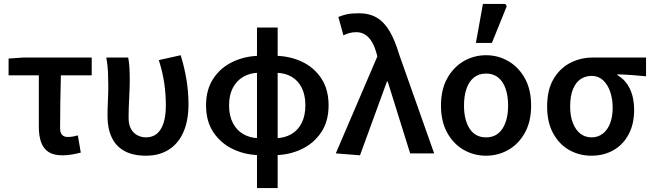

<svg xmlns="http://www.w3.org/2000/svg" viewBox="-20 -786 3343 984"><path d="M299 10Q254 10 228 -7.5Q202 -25 190.5 -57.5Q179 -90 179 -136V-400H24V-486L96 -491H450V-400H292Q290 -327 289 -257.5Q288 -188 288 -130Q288 -105 298.5 -94.5Q309 -84 327 -84Q340 -84 352 -86Q364 -88 379 -92L394 -4Q375 1 350.5 5.5Q326 10 299 10Z M728 12Q662 12 618 -12Q574 -36 552.5 -82Q531 -128 531 -190Q531 -230 533 -269.5Q535 -309 535 -348Q535 -378 533.5 -415Q532 -452 525 -491H637Q642 -466 643.5 -436.5Q645 -407 645 -373Q645 -337 642 -283Q639 -229 639 -182Q639 -147 651.5 -125Q664 -103 684.5 -92.5Q705 -82 729 -82Q760 -82 782.5 -99.5Q805 -117 817.5 -153.5Q830 -190 830 -247Q830 -299 822.5 -355Q815 -411 794 -478L906 -503Q925 -442 935.5 -378.5Q946 -315 946 -252Q946 -168 920 -109Q894 -50 845 -19Q796 12 728 12Z M1297 178V-645H1403V178ZM1309 9Q1237 8 1174.5 -21.5Q1112 -51 1074 -107.5Q1036 -164 1036 -246Q1036 -328 1074 -384.5Q1112 -441 1174.5 -470Q1237 -499 1309 -500L1303 -413Q1261 -412 1227 -392.5Q1193 -373 1173.5 -336Q1154 -299 1154 -246Q1154 -193 1173.5 -155.5Q1193 -118 1227 -98.5Q1261 -79 1303 -78ZM1391 9 1397 -78Q1439 -79 1473 -98.5Q1507 -118 1526 -155.5Q1545 -193 1545 -246Q1545 -299 1526.5 -336Q1508 -373 1474.5 -392.5Q1441 -412 1397 -413L1391 -500Q1465 -499 1527 -470Q1589 -441 1626.5 -384.5Q1664 -328 1664 -246Q1664 -164 1626 -107.5Q1588 -51 1525.5 -21.5Q1463 8 1391 9Z M1825 10 1701 0 1914 -497 1909 -515Q1895 -567 1869 -594Q1843 -621 1807 -621Q1785 -621 1770 -616.5Q1755 -612 1740 -605L1714 -699Q1735 -708 1758.5 -713Q1782 -718 1820 -718Q1873 -718 1911 -695.5Q1949 -673 1976.5 -626.5Q2004 -580 2025 -509L2205 0H2082L1967 -368H1963Z M2471 12Q2409 12 2356.5 -18Q2304 -48 2272 -105.5Q2240 -163 2240 -245Q2240 -327 2272 -384.5Q2304 -442 2356.5 -472.5Q2409 -503 2471 -503Q2533 -503 2585.5 -472.5Q2638 -442 2670 -384.5Q2702 -327 2702 -245Q2702 -163 2670 -105.5Q2638 -48 2585.5 -18Q2533 12 2471 12ZM2471 -82Q2526 -82 2555 -126.5Q2584 -171 2584 -245Q2584 -295 2571 -332Q2558 -369 2533 -389Q2508 -409 2471 -409Q2434 -409 2409 -389Q2384 -369 2371 -332Q2358 -295 2358 -245Q2358 -171 2387 -126.5Q2416 -82 2471 -82ZM2419 -566 2455 -766H2570L2577 -754L2501 -566Z M3011 12Q2949 12 2897.5 -17Q2846 -46 2815 -102.5Q2784 -159 2784 -240Q2784 -326 2817 -381.5Q2850 -437 2903 -464Q2956 -491 3016 -491H3291V-395Q3250 -399 3216.5 -401.5Q3183 -404 3144 -405V-401Q3185 -378 3207.5 -332Q3230 -286 3230 -223Q3230 -150 3201.5 -97Q3173 -44 3123.5 -16Q3074 12 3011 12ZM3012 -82Q3044 -82 3068.5 -100.5Q3093 -119 3106.5 -153Q3120 -187 3120 -234Q3120 -278 3107.5 -315Q3095 -352 3071 -374.5Q3047 -397 3013 -397Q2980 -397 2955.5 -380.5Q2931 -364 2916.5 -329Q2902 -294 2902 -240Q2902 -191 2916 -155.5Q2930 -120 2954.5 -101Q2979 -82 3012 -82Z"/></svg>

Font: Source Sans 3 SemiBold
Style: Regular
Weight: 600
Designer: Paul D. Hunt
Foundry: Adobe
Version: Version 3.046;hotconv 1.0.118;makeotfexe 2.5.65603